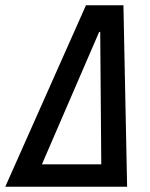

<svg xmlns="http://www.w3.org/2000/svg" viewBox="-60 -708 570 728"><path d="M-40 0 266 -688H408L422 0ZM99 -85H324L320 -587H316Z"/></svg>

Font: Saira Condensed Medium
Style: Italic
Weight: 500
Width: 3
Italic angle: -12°
Designer: Hector Gatti with collaboration of the Omnibus-Type team
Foundry: Omnibus-Type
Version: Version 1.101